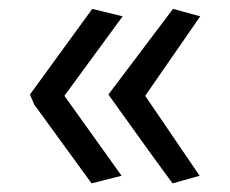

<svg xmlns="http://www.w3.org/2000/svg" viewBox="-20 -494 528 441"><path d="M190.4 -72.8 58.6 -253.9 48.8 -276.9 191.9 -473.6 261.7 -456.5 127.9 -273.9 259.3 -90.3ZM376.5 -72.8Q356.4 -99.6 319.6 -150.6Q282.7 -201.7 255.9 -239.3L229 -276.9L377.4 -473.6L439.9 -456.5L313.5 -273.9L438.5 -90.3Z"/></svg>

Font: Oxygen
Style: Regular
Weight: 400
Designer: Vernon Adams
Foundry: Vernon Adams
Version: Version Release 0.2.3 webfont; ttfautohint (v0.93.3-1d66) -l